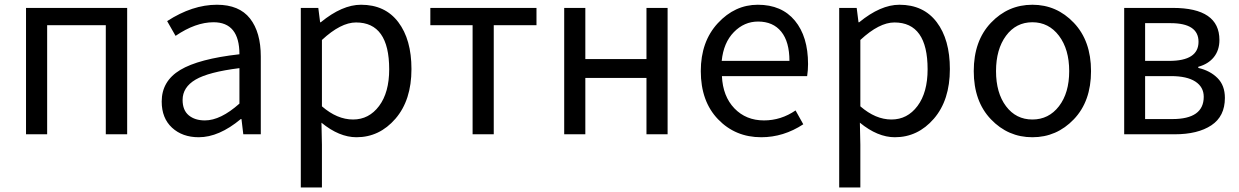

<svg xmlns="http://www.w3.org/2000/svg" viewBox="-20 -577 5325 825"><path d="M91.8 0V-543H526.4V0H434.6V-468.8H182.6V0Z M834 12.7Q763.7 12.7 719.2 -28.3Q674.8 -69.3 674.8 -140.6Q674.8 -228.5 754.4 -276.4Q834 -324.2 1008.8 -343.8Q1008.8 -481.4 897.5 -481.4Q820.3 -481.4 734.4 -422.9L698.2 -486.3Q806.6 -556.6 912.1 -556.6Q1007.8 -556.6 1054.2 -497.6Q1100.6 -438.5 1100.6 -334V0H1025.4L1017.6 -65.4H1014.6Q920.9 12.7 834 12.7ZM860.4 -59.6Q927.7 -59.6 1008.8 -131.8V-284.2Q876 -267.6 820.3 -234.9Q764.6 -202.1 764.6 -147.5Q764.6 -103.5 791 -81.5Q817.4 -59.6 860.4 -59.6Z M1272.5 228.5V-543H1347.7L1355.5 -481.4H1358.4Q1450.2 -556.6 1531.2 -556.6Q1634.8 -556.6 1691.4 -481.9Q1748 -407.2 1748 -280.3Q1748 -146.5 1679.2 -66.9Q1610.4 12.7 1511.7 12.7Q1437.5 12.7 1361.3 -49.8L1363.3 44.9V228.5ZM1652.3 -279.3Q1652.3 -480.5 1509.8 -480.5Q1444.3 -480.5 1363.3 -405.3V-120.1Q1428.7 -63.5 1497.1 -63.5Q1565.4 -63.5 1608.9 -121.6Q1652.3 -179.7 1652.3 -279.3Z M2010.7 0V-468.8H1829.1V-543H2285.2V-468.8H2101.6V0Z M2404.3 0V-543H2495.1V-323.2H2757.8V-543H2848.6V0H2757.8V-242.2H2495.1V0Z M3251 12.7Q3139.6 12.7 3065.4 -64.5Q2991.2 -141.6 2991.2 -271.5Q2991.2 -398.4 3064.5 -477.5Q3137.7 -556.6 3236.3 -556.6Q3338.9 -556.6 3395.5 -488.3Q3452.1 -419.9 3452.1 -301.8Q3452.1 -275.4 3448.2 -250H3082Q3085.9 -163.1 3135.7 -111.3Q3185.5 -59.6 3262.7 -59.6Q3335.9 -59.6 3398.4 -102.5L3431.6 -43Q3346.7 12.7 3251 12.7ZM3081.1 -315.4H3372.1Q3372.1 -397.5 3336.9 -440.9Q3301.8 -484.4 3237.3 -484.4Q3177.7 -484.4 3133.3 -439Q3088.9 -393.6 3081.1 -315.4Z M3585.9 228.5V-543H3661.1L3668.9 -481.4H3671.9Q3763.7 -556.6 3844.7 -556.6Q3948.2 -556.6 4004.9 -481.9Q4061.5 -407.2 4061.5 -280.3Q4061.5 -146.5 3992.7 -66.9Q3923.8 12.7 3825.2 12.7Q3751 12.7 3674.8 -49.8L3676.8 44.9V228.5ZM3965.8 -279.3Q3965.8 -480.5 3823.2 -480.5Q3757.8 -480.5 3676.8 -405.3V-120.1Q3742.2 -63.5 3810.5 -63.5Q3878.9 -63.5 3922.4 -121.6Q3965.8 -179.7 3965.8 -279.3Z M4594.2 -64.5Q4520.5 12.7 4416 12.7Q4311.5 12.7 4237.8 -64.5Q4164.1 -141.6 4164.1 -271.5Q4164.1 -401.4 4237.8 -479Q4311.5 -556.6 4416 -556.6Q4520.5 -556.6 4594.2 -479Q4668 -401.4 4668 -271.5Q4668 -141.6 4594.2 -64.5ZM4302.7 -120.6Q4345.7 -63.5 4416 -63.5Q4486.3 -63.5 4530.3 -120.6Q4574.2 -177.7 4574.2 -271.5Q4574.2 -365.2 4530.3 -423.3Q4486.3 -481.4 4416 -481.4Q4345.7 -481.4 4302.7 -423.3Q4259.8 -365.2 4259.8 -271.5Q4259.8 -177.7 4302.7 -120.6Z M4810.5 0V-543H5019.5Q5219.7 -543 5219.7 -405.3Q5219.7 -361.3 5195.8 -331.5Q5171.9 -301.8 5128.9 -290V-285.2Q5179.7 -273.4 5211.4 -241.7Q5243.2 -210 5243.2 -156.2Q5243.2 -77.1 5185.1 -38.6Q5127 0 5027.3 0ZM4900.4 -315.4H5003.9Q5129.9 -315.4 5129.9 -397.5Q5129.9 -477.5 5009.8 -477.5H4900.4ZM4900.4 -65.4H5017.6Q5152.3 -65.4 5152.3 -161.1Q5152.3 -203.1 5116.2 -226.6Q5080.1 -250 5011.7 -250H4900.4Z"/></svg>

Font: irohakakuC Regular
Style: Regular
Weight: 400
Designer: [Source Han Sans]
Ryoko NISHIZUKA Ë•øÂ°öÊ∂ºÂ≠ê (kana & ideographs); Paul D. Hunt (Latin, Greek & Cyrillic); Wenlong ZHAN
Version: Version 1.001.20160904